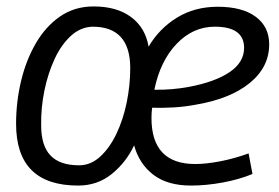

<svg xmlns="http://www.w3.org/2000/svg" viewBox="-20 -567 867 597"><path d="M223 10Q30 10 30 -182Q30 -250 45.5 -315Q61 -380 91.5 -432.5Q122 -485 167 -516Q212 -547 271 -547Q343 -547 387.5 -514Q432 -481 442 -422Q475 -478 530 -512Q585 -546 657 -546Q733 -546 775 -515Q817 -484 817 -429Q817 -358 756 -308.5Q695 -259 586 -241Q554 -235 519.5 -233Q485 -231 453 -232Q451 -216 451 -200Q451 -57 587 -57Q621 -57 665 -65.5Q709 -74 753 -90L765 -26Q724 -9 672.5 0.5Q621 10 574 10Q501 10 457 -23.5Q413 -57 397 -115Q372 -62 327.5 -26Q283 10 223 10ZM648 -484Q580 -484 529 -430.5Q478 -377 460 -288Q515 -287 568 -297Q648 -312 693.5 -342.5Q739 -373 739 -418Q739 -484 648 -484ZM226 -53Q262 -53 291.5 -80Q321 -107 342 -151Q363 -195 374 -248.5Q385 -302 385 -357Q384 -484 268 -484Q231 -483 201 -456Q171 -429 150 -384Q129 -339 118 -285Q107 -231 108 -177Q108 -114 137 -83.5Q166 -53 226 -53Z"/></svg>

Font: Georama
Style: Italic
Weight: 400
Italic angle: -9°
Designer: Jean-Baptiste Levee
Foundry: Production Type
Version: Version 1.000